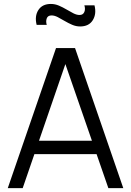

<svg xmlns="http://www.w3.org/2000/svg" viewBox="-20 -967 674 987"><path d="M96.7 0H20L268 -720H365.7L613.7 0H537L301.7 -679H330.3ZM502.7 -174.7H130.7V-243.7H502.7ZM392 -831Q370.8 -831 350.9 -839.6Q331 -848.2 312.2 -859.3Q293.5 -870.5 276.7 -879.1Q259.8 -887.7 245 -887.7Q225.7 -887.7 220.2 -872.2Q214.8 -856.8 220.3 -839.3H168.3Q157.2 -884.2 177.2 -915.4Q197.3 -946.7 241.3 -946.7Q262.8 -946.7 282.9 -938.1Q303 -929.5 321.8 -918.3Q340.5 -907.2 357.3 -898.6Q374.2 -890 389 -890Q406.7 -890 413.3 -904.9Q420 -919.8 413.7 -939.7H465.7Q477 -895.7 457 -863.3Q437 -831 392 -831Z"/></svg>

Font: Manrope Variable Light
Style: Regular
Weight: 200
Designer: Mikhail Sharanda
Foundry: Mikhail Sharanda
Version: Version 4.505